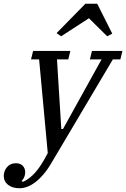

<svg xmlns="http://www.w3.org/2000/svg" viewBox="-115 -789 671 1021"><path d="M-11 212Q-49 212 -72 194Q-95 176 -95 147Q-95 120 -77.5 99.5Q-60 79 -31 79Q-7 79 6 92.5Q19 106 19 128Q19 141 13.5 153.5Q8 166 0 173L7 178Q40 164 71.5 129.5Q103 95 139 25L93 -473H50L61 -518H259L248 -473H188L211 -103H220L425 -473H363L374 -518H536L525 -473H485L163 70Q140 110 117 137Q94 164 72 180.5Q50 197 29 204.5Q8 212 -11 212ZM186 -613 339 -769H402L482 -610L455 -596L358 -692L210 -596Z"/></svg>

Font: IBM Plex Serif Text
Style: Italic
Weight: 450
Italic angle: -14°
Designer: Mike Abbink, Paul van der Laan, Pieter van Rosmalen
Foundry: Bold Monday
Version: Version 3.001